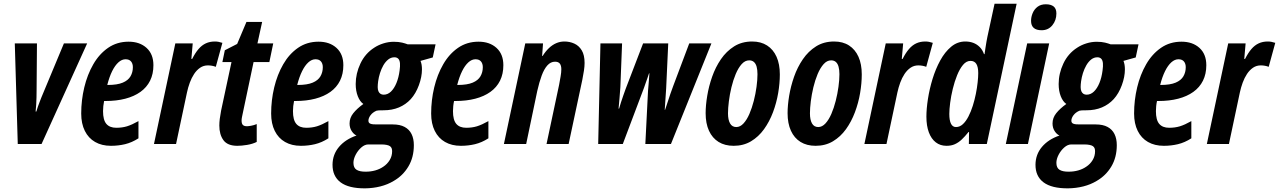

<svg xmlns="http://www.w3.org/2000/svg" viewBox="-20 -780 6928 1040"><path d="M76.2 0 60.1 -544.9H180.2L178.2 -289.1Q178.2 -272.5 177.7 -252.2Q177.2 -231.9 176 -211.9Q174.8 -191.9 172.9 -175.8H176.8Q180.7 -189 185.1 -201.9Q189.5 -214.8 194.6 -227.5Q199.7 -240.2 204.1 -252L326.2 -544.9H452.1L205.1 0Z M581.1 9.8Q531.2 9.8 495.1 -11Q459 -31.7 439.5 -71Q419.9 -110.4 419.9 -165Q419.9 -237.3 436.5 -306.6Q453.1 -376 485.4 -431.9Q517.6 -487.8 565.7 -521Q613.8 -554.2 676.8 -554.2Q736.8 -554.2 773.9 -520.5Q811 -486.8 811 -426.8Q811 -379.4 793 -343Q774.9 -306.6 740.7 -282.2Q706.5 -257.8 658.9 -245.4Q611.3 -232.9 551.8 -232.9H543.9Q541 -219.2 539.6 -205.3Q538.1 -191.4 538.1 -178.2Q538.1 -129.9 556.2 -108.9Q574.2 -87.9 609.9 -87.9Q641.6 -87.9 668 -95.9Q694.3 -104 730 -124V-30.8Q694.3 -7.8 657.5 1Q620.6 9.8 581.1 9.8ZM561 -319.8H564Q615.2 -319.8 644.8 -332.3Q674.3 -344.7 687 -366.7Q699.7 -388.7 699.7 -416Q699.7 -435.5 689.7 -447.3Q679.7 -459 660.2 -459Q640.1 -459 621.6 -442.4Q603 -425.8 587.6 -394.8Q572.3 -363.8 561 -319.8Z M814 0 929.7 -544.9H1023.9L1016.6 -460.9H1021Q1037.6 -493.7 1055.4 -514.4Q1073.2 -535.2 1095 -545.2Q1116.7 -555.2 1144 -555.2Q1153.8 -555.2 1163.3 -553.5Q1172.9 -551.8 1184.6 -547.9L1148.9 -418Q1139.2 -421.9 1128.4 -423.8Q1117.7 -425.8 1106 -425.8Q1082.5 -425.8 1064 -413.1Q1045.4 -400.4 1031.5 -379.4Q1017.6 -358.4 1008.1 -332.3Q998.5 -306.2 992.7 -278.8L933.6 0Z M1265.6 9.8Q1212.4 9.8 1190.2 -20.8Q1168 -51.3 1168 -100.1Q1168 -116.7 1170.4 -136.2Q1172.9 -155.8 1177.7 -181.2L1233.9 -443.8H1184.6L1197.8 -507.8L1264.6 -542L1314.9 -661.1H1399.9L1374.5 -544.9H1460L1439 -443.8H1353.5L1294.9 -166Q1292.5 -154.8 1290.5 -144.8Q1288.6 -134.8 1288.6 -127Q1288.6 -110.4 1295.4 -103.3Q1302.2 -96.2 1317.9 -96.2Q1325.2 -96.2 1340.3 -98.9Q1355.5 -101.6 1370.6 -107.9V-11.2Q1348.1 0 1318.4 4.9Q1288.6 9.8 1265.6 9.8Z M1609.9 9.8Q1560.1 9.8 1523.9 -11Q1487.8 -31.7 1468.3 -71Q1448.7 -110.4 1448.7 -165Q1448.7 -237.3 1465.3 -306.6Q1481.9 -376 1514.2 -431.9Q1546.4 -487.8 1594.5 -521Q1642.6 -554.2 1705.6 -554.2Q1765.6 -554.2 1802.7 -520.5Q1839.8 -486.8 1839.8 -426.8Q1839.8 -379.4 1821.8 -343Q1803.7 -306.6 1769.5 -282.2Q1735.4 -257.8 1687.7 -245.4Q1640.1 -232.9 1580.6 -232.9H1572.8Q1569.8 -219.2 1568.4 -205.3Q1566.9 -191.4 1566.9 -178.2Q1566.9 -129.9 1585 -108.9Q1603 -87.9 1638.7 -87.9Q1670.4 -87.9 1696.8 -95.9Q1723.1 -104 1758.8 -124V-30.8Q1723.1 -7.8 1686.3 1Q1649.4 9.8 1609.9 9.8ZM1589.8 -319.8H1592.8Q1644 -319.8 1673.6 -332.3Q1703.1 -344.7 1715.8 -366.7Q1728.5 -388.7 1728.5 -416Q1728.5 -435.5 1718.5 -447.3Q1708.5 -459 1689 -459Q1668.9 -459 1650.4 -442.4Q1631.8 -425.8 1616.5 -394.8Q1601.1 -363.8 1589.8 -319.8Z M1957.5 240.2Q1869.1 240.7 1825 207.8Q1780.8 174.8 1781.2 111.8Q1781.7 56.6 1816.4 15.6Q1851.1 -25.4 1911.1 -45.9Q1896 -52.7 1884.8 -70.3Q1873.5 -87.9 1873.5 -111.3Q1873.5 -141.6 1893.6 -166.7Q1913.6 -191.9 1948.2 -216.8Q1929.7 -229.5 1918.2 -258.5Q1906.7 -287.6 1906.7 -324.7Q1906.7 -381.8 1932.4 -436Q1958 -490.2 2006.8 -521.5Q2028.8 -536.1 2056.6 -544.9Q2084.5 -553.7 2112.8 -553.7Q2139.6 -553.7 2158.2 -549.1Q2176.8 -544.4 2188 -540H2339.4L2324.2 -468.8L2257.8 -450.2Q2261.7 -440.9 2263.7 -429.2Q2265.6 -417.5 2265.6 -404.3Q2265.6 -363.8 2249 -318.6Q2232.4 -273.4 2205.1 -243.2Q2178.2 -213.9 2141.1 -198.2Q2104 -182.6 2057.6 -182.6Q2040 -182.6 2031.5 -182.1Q2022.9 -181.6 2019 -180.2Q1998 -170.9 1986.8 -155.5Q1975.6 -140.1 1975.6 -126Q1975.6 -113.3 1987.8 -109.4Q1993.2 -107.4 2001.5 -106.7Q2009.8 -106 2021.5 -106H2107.9Q2146.5 -106 2171.6 -92.5Q2196.8 -79.1 2209.2 -54Q2221.7 -28.8 2221.7 6.3Q2221.7 72.3 2192.1 121.8Q2162.6 171.4 2112.3 200.2Q2080.1 219.7 2040.5 229.7Q2001 239.7 1957.5 240.2ZM1961.9 149.9Q1988.3 149.9 2012.7 143.1Q2037.1 136.2 2056.2 123Q2077.6 108.9 2090.8 87.2Q2104 65.4 2104 39.1Q2104 30.8 2101.6 23.7Q2099.1 16.6 2092.3 11.7Q2085.9 7.3 2074.2 4.9Q2062.5 2.4 2044.4 2.4H1975.1Q1955.6 2.4 1937 18.8Q1918.5 35.2 1906.5 58.3Q1894.5 81.5 1894.5 102.1Q1894.5 129.4 1911.9 139.9Q1929.2 150.4 1961.9 149.9ZM2058.1 -267.1Q2080.1 -267.1 2097.7 -283.9Q2115.2 -300.8 2127.4 -330.3Q2139.6 -359.9 2144.5 -397.9Q2147.9 -422.4 2146.5 -437.7Q2145 -453.1 2138.2 -460.9Q2134.8 -464.8 2129.4 -467.3Q2124 -469.7 2116.7 -469.7Q2098.1 -469.7 2083 -457.8Q2067.9 -445.8 2056.6 -426.3Q2045.4 -406.7 2038.3 -384Q2031.2 -361.3 2028.3 -339.8Q2025.9 -321.8 2025.9 -308.3Q2025.9 -294.9 2029.8 -285.6Q2038.1 -267.1 2058.1 -267.1Z M2476.6 9.8Q2426.8 9.8 2390.6 -11Q2354.5 -31.7 2335 -71Q2315.4 -110.4 2315.4 -165Q2315.4 -237.3 2332 -306.6Q2348.6 -376 2380.9 -431.9Q2413.1 -487.8 2461.2 -521Q2509.3 -554.2 2572.3 -554.2Q2632.3 -554.2 2669.4 -520.5Q2706.5 -486.8 2706.5 -426.8Q2706.5 -379.4 2688.5 -343Q2670.4 -306.6 2636.2 -282.2Q2602.1 -257.8 2554.4 -245.4Q2506.8 -232.9 2447.3 -232.9H2439.5Q2436.5 -219.2 2435.1 -205.3Q2433.6 -191.4 2433.6 -178.2Q2433.6 -129.9 2451.7 -108.9Q2469.7 -87.9 2505.4 -87.9Q2537.1 -87.9 2563.5 -95.9Q2589.8 -104 2625.5 -124V-30.8Q2589.8 -7.8 2553 1Q2516.1 9.8 2476.6 9.8ZM2456.5 -319.8H2459.5Q2510.7 -319.8 2540.3 -332.3Q2569.8 -344.7 2582.5 -366.7Q2595.2 -388.7 2595.2 -416Q2595.2 -435.5 2585.2 -447.3Q2575.2 -459 2555.7 -459Q2535.6 -459 2517.1 -442.4Q2498.5 -425.8 2483.2 -394.8Q2467.8 -363.8 2456.5 -319.8Z M2709.5 0 2825.2 -544.9H2921.4L2916.5 -477.1H2919.4Q2934.6 -501.5 2952.9 -519Q2971.2 -536.6 2992.4 -545.9Q3013.7 -555.2 3037.1 -555.2Q3065.9 -555.2 3090.8 -543.9Q3115.7 -532.7 3131.1 -507.3Q3146.5 -481.9 3146.5 -439Q3146.5 -420.9 3143.1 -397.9Q3139.6 -375 3134.3 -348.1L3060.1 0H2940.4L3008.3 -319.8Q3012.7 -343.3 3016.6 -365.7Q3020.5 -388.2 3020.5 -404.8Q3020.5 -424.8 3012.5 -435.3Q3004.4 -445.8 2986.3 -445.8Q2962.9 -445.8 2945.1 -426Q2927.2 -406.2 2914.1 -370.6Q2900.9 -335 2890.1 -287.1L2830.1 0Z M3220.2 0 3232.4 -544.9H3349.6L3340.3 -308.1Q3338.4 -277.3 3335.7 -248.3Q3333 -219.2 3330.6 -191.9H3333.5Q3337.9 -208 3343.8 -226.1Q3349.6 -244.1 3356.2 -262.7Q3362.8 -281.2 3368.7 -297.9L3463.4 -544.9H3599.6L3588.4 -301.8Q3586.9 -272.9 3584.5 -242.7Q3582 -212.4 3580.6 -185.1H3582.5Q3589.8 -206.1 3596.7 -227.8Q3603.5 -249.5 3611.1 -271.2Q3618.7 -293 3626.5 -314L3713.4 -544.9H3833.5L3614.3 0H3475.6L3490.2 -289.1Q3491.7 -304.7 3492.9 -320.1Q3494.1 -335.4 3495.4 -351.3Q3496.6 -367.2 3497.6 -382.8H3495.6Q3491.2 -369.1 3486.6 -356.2Q3481.9 -343.3 3477.5 -330.6Q3473.1 -317.9 3468.3 -304.2L3353.5 0Z M3954.1 9.8Q3906.2 9.8 3872.3 -11.2Q3838.4 -32.2 3820.3 -71.8Q3802.2 -111.3 3802.2 -167Q3802.2 -209.5 3810.8 -261Q3819.3 -312.5 3837.4 -364.3Q3855.5 -416 3885 -459.2Q3914.6 -502.4 3956.5 -528.8Q3998.5 -555.2 4054.2 -555.2Q4101.6 -555.2 4135 -533.7Q4168.5 -512.2 4186.3 -472.4Q4204.1 -432.6 4204.1 -377Q4204.1 -329.1 4195.1 -275.9Q4186 -222.7 4167 -171.9Q4147.9 -121.1 4118.4 -80.1Q4088.9 -39.1 4047.9 -14.6Q4006.8 9.8 3954.1 9.8ZM3968.3 -91.8Q3989.3 -91.8 4007.3 -111.3Q4025.4 -130.9 4039.3 -163.1Q4053.2 -195.3 4063 -233.6Q4072.8 -272 4077.9 -309.8Q4083 -347.7 4083 -377.9Q4083 -401.9 4078.4 -418.7Q4073.7 -435.5 4063.7 -444.3Q4053.7 -453.1 4038.1 -453.1Q4015.6 -453.1 3997.3 -432.6Q3979 -412.1 3965.1 -378.9Q3951.2 -345.7 3941.9 -306.9Q3932.6 -268.1 3928 -231Q3923.3 -193.8 3923.3 -166Q3923.3 -130.9 3934.6 -111.3Q3945.8 -91.8 3968.3 -91.8Z M4397.9 9.8Q4350.1 9.8 4316.2 -11.2Q4282.2 -32.2 4264.2 -71.8Q4246.1 -111.3 4246.1 -167Q4246.1 -209.5 4254.6 -261Q4263.2 -312.5 4281.2 -364.3Q4299.3 -416 4328.9 -459.2Q4358.4 -502.4 4400.4 -528.8Q4442.4 -555.2 4498 -555.2Q4545.4 -555.2 4578.9 -533.7Q4612.3 -512.2 4630.1 -472.4Q4647.9 -432.6 4647.9 -377Q4647.9 -329.1 4638.9 -275.9Q4629.9 -222.7 4610.8 -171.9Q4591.8 -121.1 4562.3 -80.1Q4532.7 -39.1 4491.7 -14.6Q4450.7 9.8 4397.9 9.8ZM4412.1 -91.8Q4433.1 -91.8 4451.2 -111.3Q4469.2 -130.9 4483.2 -163.1Q4497.1 -195.3 4506.8 -233.6Q4516.6 -272 4521.7 -309.8Q4526.9 -347.7 4526.9 -377.9Q4526.9 -401.9 4522.2 -418.7Q4517.6 -435.5 4507.6 -444.3Q4497.6 -453.1 4481.9 -453.1Q4459.5 -453.1 4441.2 -432.6Q4422.9 -412.1 4408.9 -378.9Q4395 -345.7 4385.7 -306.9Q4376.5 -268.1 4371.8 -231Q4367.2 -193.8 4367.2 -166Q4367.2 -130.9 4378.4 -111.3Q4389.6 -91.8 4412.1 -91.8Z M4662.1 0 4777.8 -544.9H4872.1L4864.7 -460.9H4869.1Q4885.7 -493.7 4903.6 -514.4Q4921.4 -535.2 4943.1 -545.2Q4964.8 -555.2 4992.2 -555.2Q5002 -555.2 5011.5 -553.5Q5021 -551.8 5032.7 -547.9L4997.1 -418Q4987.3 -421.9 4976.6 -423.8Q4965.8 -425.8 4954.1 -425.8Q4930.7 -425.8 4912.1 -413.1Q4893.6 -400.4 4879.6 -379.4Q4865.7 -358.4 4856.2 -332.3Q4846.7 -306.2 4840.8 -278.8L4781.7 0Z M5106.9 9.8Q5073.2 9.8 5048.8 -9Q5024.4 -27.8 5011.2 -63.2Q4998 -98.6 4998 -147.9Q4998 -190.4 5006.3 -243.9Q5014.6 -297.4 5031.2 -352.1Q5047.9 -406.7 5073 -452.6Q5098.1 -498.5 5132.1 -526.9Q5166 -555.2 5209 -555.2Q5231.9 -555.2 5251.7 -547.9Q5271.5 -540.5 5286.6 -525.4Q5301.8 -510.3 5310.1 -486.8H5313Q5315.4 -504.9 5318.1 -521.7Q5320.8 -538.6 5323.2 -553.2Q5325.7 -567.9 5328.1 -579.1L5367.2 -759.8H5486.8L5325.2 0H5228L5229 -64.9H5226.1Q5207 -41 5189.5 -24.4Q5171.9 -7.8 5152.3 1Q5132.8 9.8 5106.9 9.8ZM5158.2 -91.8Q5178.7 -91.8 5195.6 -107.4Q5212.4 -123 5225.8 -149.2Q5239.3 -175.3 5249.3 -207Q5259.3 -238.8 5265.9 -271.7Q5272.5 -304.7 5275.6 -334Q5278.8 -363.3 5278.8 -383.8Q5278.8 -417 5268.6 -433.6Q5258.3 -450.2 5236.8 -450.2Q5214.4 -450.2 5196.3 -428.5Q5178.2 -406.7 5164.3 -372.3Q5150.4 -337.9 5140.9 -298.6Q5131.3 -259.3 5126.7 -223.1Q5122.1 -187 5122.1 -163.1Q5122.1 -127.9 5131.1 -109.9Q5140.1 -91.8 5158.2 -91.8Z M5428.2 0 5543.9 -544.9H5663.1L5547.9 0ZM5622.1 -616.2Q5593.8 -616.2 5579.3 -628.9Q5564.9 -641.6 5564.9 -667Q5564.9 -688 5573.5 -708.7Q5582 -729.5 5599.9 -743.2Q5617.7 -756.8 5645 -756.8Q5672.4 -756.8 5687.3 -744.9Q5702.1 -732.9 5702.1 -707Q5702.1 -669.9 5680.2 -643.1Q5658.2 -616.2 5622.1 -616.2Z M5765.1 240.2Q5676.8 240.7 5632.6 207.8Q5588.4 174.8 5588.9 111.8Q5589.4 56.6 5624 15.6Q5658.7 -25.4 5718.8 -45.9Q5703.6 -52.7 5692.4 -70.3Q5681.2 -87.9 5681.2 -111.3Q5681.2 -141.6 5701.2 -166.7Q5721.2 -191.9 5755.9 -216.8Q5737.3 -229.5 5725.8 -258.5Q5714.4 -287.6 5714.4 -324.7Q5714.4 -381.8 5740 -436Q5765.6 -490.2 5814.5 -521.5Q5836.4 -536.1 5864.3 -544.9Q5892.1 -553.7 5920.4 -553.7Q5947.3 -553.7 5965.8 -549.1Q5984.4 -544.4 5995.6 -540H6147L6131.8 -468.8L6065.4 -450.2Q6069.3 -440.9 6071.3 -429.2Q6073.2 -417.5 6073.2 -404.3Q6073.2 -363.8 6056.6 -318.6Q6040 -273.4 6012.7 -243.2Q5985.8 -213.9 5948.7 -198.2Q5911.6 -182.6 5865.2 -182.6Q5847.7 -182.6 5839.1 -182.1Q5830.6 -181.6 5826.7 -180.2Q5805.7 -170.9 5794.4 -155.5Q5783.2 -140.1 5783.2 -126Q5783.2 -113.3 5795.4 -109.4Q5800.8 -107.4 5809.1 -106.7Q5817.4 -106 5829.1 -106H5915.5Q5954.1 -106 5979.2 -92.5Q6004.4 -79.1 6016.8 -54Q6029.3 -28.8 6029.3 6.3Q6029.3 72.3 5999.8 121.8Q5970.2 171.4 5919.9 200.2Q5887.7 219.7 5848.1 229.7Q5808.6 239.7 5765.1 240.2ZM5769.5 149.9Q5795.9 149.9 5820.3 143.1Q5844.7 136.2 5863.8 123Q5885.3 108.9 5898.4 87.2Q5911.6 65.4 5911.6 39.1Q5911.6 30.8 5909.2 23.7Q5906.7 16.6 5899.9 11.7Q5893.6 7.3 5881.8 4.9Q5870.1 2.4 5852.1 2.4H5782.7Q5763.2 2.4 5744.6 18.8Q5726.1 35.2 5714.1 58.3Q5702.1 81.5 5702.1 102.1Q5702.1 129.4 5719.5 139.9Q5736.8 150.4 5769.5 149.9ZM5865.7 -267.1Q5887.7 -267.1 5905.3 -283.9Q5922.9 -300.8 5935.1 -330.3Q5947.3 -359.9 5952.1 -397.9Q5955.6 -422.4 5954.1 -437.7Q5952.6 -453.1 5945.8 -460.9Q5942.4 -464.8 5937 -467.3Q5931.6 -469.7 5924.3 -469.7Q5905.8 -469.7 5890.6 -457.8Q5875.5 -445.8 5864.3 -426.3Q5853 -406.7 5845.9 -384Q5838.9 -361.3 5835.9 -339.8Q5833.5 -321.8 5833.5 -308.3Q5833.5 -294.9 5837.4 -285.6Q5845.7 -267.1 5865.7 -267.1Z M6284.2 9.8Q6234.4 9.8 6198.2 -11Q6162.1 -31.7 6142.6 -71Q6123 -110.4 6123 -165Q6123 -237.3 6139.6 -306.6Q6156.2 -376 6188.5 -431.9Q6220.7 -487.8 6268.8 -521Q6316.9 -554.2 6379.9 -554.2Q6439.9 -554.2 6477.1 -520.5Q6514.2 -486.8 6514.2 -426.8Q6514.2 -379.4 6496.1 -343Q6478 -306.6 6443.8 -282.2Q6409.7 -257.8 6362.1 -245.4Q6314.5 -232.9 6254.9 -232.9H6247.1Q6244.1 -219.2 6242.7 -205.3Q6241.2 -191.4 6241.2 -178.2Q6241.2 -129.9 6259.3 -108.9Q6277.3 -87.9 6313 -87.9Q6344.7 -87.9 6371.1 -95.9Q6397.5 -104 6433.1 -124V-30.8Q6397.5 -7.8 6360.6 1Q6323.7 9.8 6284.2 9.8ZM6264.2 -319.8H6267.1Q6318.4 -319.8 6347.9 -332.3Q6377.4 -344.7 6390.1 -366.7Q6402.8 -388.7 6402.8 -416Q6402.8 -435.5 6392.8 -447.3Q6382.8 -459 6363.3 -459Q6343.3 -459 6324.7 -442.4Q6306.2 -425.8 6290.8 -394.8Q6275.4 -363.8 6264.2 -319.8Z M6517.1 0 6632.8 -544.9H6727.1L6719.7 -460.9H6724.1Q6740.7 -493.7 6758.5 -514.4Q6776.4 -535.2 6798.1 -545.2Q6819.8 -555.2 6847.2 -555.2Q6856.9 -555.2 6866.5 -553.5Q6876 -551.8 6887.7 -547.9L6852.1 -418Q6842.3 -421.9 6831.5 -423.8Q6820.8 -425.8 6809.1 -425.8Q6785.6 -425.8 6767.1 -413.1Q6748.5 -400.4 6734.6 -379.4Q6720.7 -358.4 6711.2 -332.3Q6701.7 -306.2 6695.8 -278.8L6636.7 0Z"/></svg>

Font: Open Sans Condensed
Style: Italic
Weight: 400
Width: 3
Italic angle: -12°
Designer: Monotype Design Team
Foundry: Monotype Imaging Inc.
Version: Version 3.000